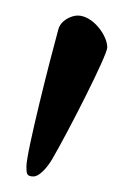

<svg xmlns="http://www.w3.org/2000/svg" viewBox="-20 -683 158 247"><path d="M47 -478C68 -514 118 -612 118 -622C118 -638 99 -663 80 -663C72 -663 58 -657 55 -645C45 -609 14 -487 14 -469C14 -460 14 -456 23 -456C31 -456 41 -468 47 -478Z"/></svg>

Font: EB Garamond 12
Style: Regular
Weight: 400
Version: Version 0.016+